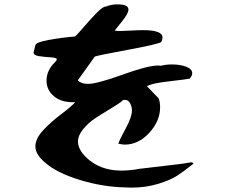

<svg xmlns="http://www.w3.org/2000/svg" viewBox="-20 -857 1040 879"><path d="M134 -618 142 -650Q143 -663 202.5 -674Q262 -685 324 -690Q334 -699 365 -735Q396 -771 423.5 -799Q451 -827 464 -827H465Q492 -837 513 -837H519Q568 -837 568 -813Q568 -795 537 -757Q506 -719 505 -717Q517 -715 529 -715Q542 -715 578.5 -717Q615 -719 635 -719Q724 -719 724 -685Q724 -676 718 -664Q696 -653 563 -628.5Q430 -604 414 -598L336 -489Q352 -473 383 -473Q424 -473 540.5 -515Q657 -557 703 -557Q706 -557 710.5 -556.5Q715 -556 717 -556Q739 -562 767 -562Q805 -562 832.5 -551.5Q860 -541 860 -522Q860 -509 848 -497Q836 -494 753 -484.5Q670 -475 653 -462L707 -406Q713 -386 713 -366Q713 -303 663.5 -249Q614 -195 551 -195Q542 -195 522 -199Q525 -213 554.5 -267Q584 -321 584 -352Q584 -369 575.5 -384.5Q567 -400 552 -400Q541 -400 535 -391Q522 -381 480.5 -356Q439 -331 412 -313Q385 -295 361 -266Q337 -237 337 -209Q337 -173 375 -136Q438 -76 535 -76Q577 -76 617 -84Q624 -85 753 -100L818 -108Q828 -109 840 -111.5Q852 -114 855 -114Q862 -114 866 -108Q821 -72 790 -52Q759 -32 703 -15Q647 2 581 2Q577 2 568 1.5Q559 1 554 1Q450 -1 344.5 -33.5Q239 -66 186 -113Q142 -150 142 -187Q142 -222 176.5 -259.5Q211 -297 260.5 -334.5Q310 -372 324 -389H314Q258 -389 225.5 -417.5Q193 -446 193 -488Q193 -535 233 -574Q240 -581 240 -585Q240 -593 212.5 -594.5Q185 -596 158.5 -600Q132 -604 134 -618Z"/></svg>

Font: NaniFont Regular
Style: Regular
Weight: 400
Designer: Nanigashitei
Version: Version 1.036